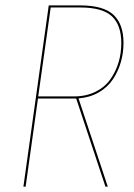

<svg xmlns="http://www.w3.org/2000/svg" viewBox="-20 -701 504 721"><path d="M443.8 -539.6Q443.8 -502.4 433.8 -467.8Q423.8 -433.1 404.1 -403.3Q384.3 -373.5 351.1 -354.2Q317.9 -335 274.9 -331.5L384.8 0H376L266.1 -331.1H262.2H122.6L76.2 0H67.9L163.1 -680.7H281.7Q368.2 -680.7 406 -645.5Q443.8 -610.4 443.8 -539.6ZM257.8 -338.9Q303.2 -338.9 338.6 -356.4Q374 -374 394.5 -403.3Q415 -432.6 425.3 -467Q435.5 -501.5 435.5 -539.1Q435.5 -606.9 400.1 -639.9Q364.7 -672.9 281.7 -672.9H170.4L123.5 -338.9Z"/></svg>

Font: Fira Sans Compressed Eight
Style: Italic
Weight: 100
Width: 3
Italic angle: -8°
Designer: Carrois Corporate & Edenspiekermann AG
Foundry: Carrois Corporate GbR & Edenspiekermann AG
Version: Version 4.203;PS 004.203;hotconv 1.0.88;makeotf.lib2.5.64775